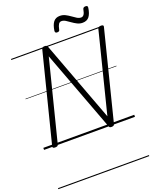

<svg xmlns="http://www.w3.org/2000/svg" viewBox="-256 -1257 1426 1782"><g transform="rotate(-20 457.0 -366.5)"><path d="M105 14Q77 14 82 -5L304 -884Q306 -894 313 -898.5Q320 -903 333 -903Q345 -903 351.5 -899.5Q358 -896 362 -887L659 -92L858 -884Q861 -894 868.5 -898.5Q876 -903 890 -903Q918 -903 913 -884L692 -5Q690 5 683 9.5Q676 14 663 14Q651 14 645.5 10.5Q640 7 637 -2L338 -801L137 -5Q135 5 128 9.5Q121 14 105 14ZM488 -983Q466 -983 468 -1005Q476 -1062 498.5 -1090.5Q521 -1119 562 -1119Q591 -1119 615.5 -1106.5Q640 -1094 662 -1078Q684 -1062 704 -1049.5Q724 -1037 744 -1037Q762 -1037 772.5 -1052.5Q783 -1068 789 -1101Q793 -1121 816 -1121Q829 -1121 833.5 -1116.5Q838 -1112 837 -1100Q829 -1043 806.5 -1014.5Q784 -986 741 -986Q713 -986 688.5 -998.5Q664 -1011 642 -1027Q620 -1043 600 -1055.5Q580 -1068 560 -1068Q542 -1068 531.5 -1052.5Q521 -1037 514 -1003Q513 -992 506.5 -987.5Q500 -983 488 -983ZM0 378H898V388H0ZM0 -20H898V0H0ZM0 -505H898V-500H0ZM0 -898H898V-888H0Z"/></g></svg>

Font: Playwrite DE SAS Guides
Style: Regular
Weight: 400
Designer: Veronika Burian, José Scaglione
Foundry: TypeTogether
Version: Version 1.003